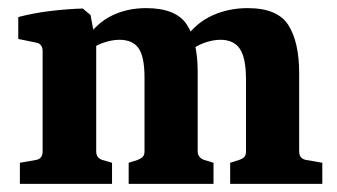

<svg xmlns="http://www.w3.org/2000/svg" viewBox="-20 -453 829 473"><path d="M547 0V-52L569 -59Q578 -62 582 -66.5Q586 -71 586 -80V-258Q586 -310 571 -332.5Q556 -355 523 -355Q504 -355 482 -347Q460 -339 439 -321L438 -361Q465 -398 504.5 -415.5Q544 -433 590 -433Q664 -433 690.5 -391Q717 -349 717 -273V-80Q717 -62 734 -59L774 -52V0ZM29 0V-52L69 -59Q85 -62 85 -80V-327Q85 -345 69 -348L25 -357V-411Q63 -421 105 -426Q147 -431 184 -432L203 -416L217 -342V-80Q217 -64 232 -59L256 -52V0ZM297 0V-52L319 -59Q327 -62 331.5 -66.5Q336 -71 336 -80V-262Q336 -313 321.5 -334Q307 -355 274 -355Q255 -355 232.5 -347Q210 -339 193 -322V-358Q218 -396 255.5 -414.5Q293 -433 340 -433Q414 -433 440.5 -392Q467 -351 467 -276V-80Q467 -65 483 -59L506 -52V0Z"/></svg>

Font: Yrsa
Style: Regular
Weight: 400
Designer: Anna Giedrys (Yrsa+Rasa design), David Brezina (Yrsa art-direction, Rasa art-direction, design)
Foundry: Rosetta Type Foundry
Version: Version 2.004